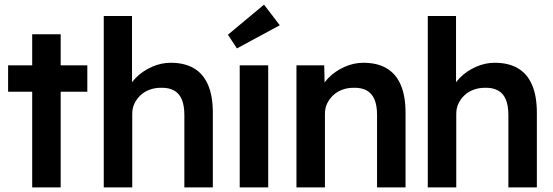

<svg xmlns="http://www.w3.org/2000/svg" viewBox="-20 -809 2386 829"><path d="M119 0V-413H15V-527H119V-661H242V-527H357V-413H242V0Z M428 -740H550V-419L527 -407Q537 -443 566 -472.5Q595 -502 635 -520Q675 -538 717 -538Q777 -538 817.5 -514Q858 -490 878.5 -442Q899 -394 899 -322V0H776V-313Q776 -353 765 -379.5Q754 -406 731 -418.5Q708 -431 675 -430Q648 -430 625.5 -421.5Q603 -413 586.5 -397.5Q570 -382 560.5 -362Q551 -342 551 -318V0H490Q472 0 456.5 0Q441 0 428 0Z M1015 0V-527H1138V0ZM1003 -600 964 -659 1120 -789 1188 -700Z M1260 -527H1380L1382 -419L1359 -407Q1369 -443 1398 -472.5Q1427 -502 1467 -520Q1507 -538 1549 -538Q1609 -538 1649.5 -514Q1690 -490 1710.5 -442Q1731 -394 1731 -322V0H1608V-313Q1608 -353 1597 -379.5Q1586 -406 1563 -418.5Q1540 -431 1507 -430Q1480 -430 1457.5 -421.5Q1435 -413 1418.5 -397.5Q1402 -382 1392.5 -362Q1383 -342 1383 -318V0H1322Q1304 0 1288.5 0Q1273 0 1260 0Z M1827 -740H1949V-419L1926 -407Q1936 -443 1965 -472.5Q1994 -502 2034 -520Q2074 -538 2116 -538Q2176 -538 2216.5 -514Q2257 -490 2277.5 -442Q2298 -394 2298 -322V0H2175V-313Q2175 -353 2164 -379.5Q2153 -406 2130 -418.5Q2107 -431 2074 -430Q2047 -430 2024.5 -421.5Q2002 -413 1985.5 -397.5Q1969 -382 1959.5 -362Q1950 -342 1950 -318V0H1889Q1871 0 1855.5 0Q1840 0 1827 0Z"/></svg>

Font: Our Lexend Medium
Style: Regular
Weight: 500
Designer: Bonnie Shaver-Troup, Thomas Jockin
Foundry: Lexend
Version: Version 1.007